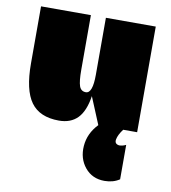

<svg xmlns="http://www.w3.org/2000/svg" viewBox="-83 -572 799 895"><g transform="rotate(10 316.0 -125.0)"><path d="M582 0H516Q495 28 491 50Q487 72 510 75Q526 75 542 67V230Q512 250 471 250Q413 250 378.5 208Q344 166 348.5 106Q353 46 398 -1L345 -129Q334 -57 301.5 -23.5Q269 10 213 10Q122 10 80.5 -47Q39 -104 39 -230V-500H275V-242Q275 -187 283 -164.5Q291 -142 314 -142Q346 -142 346 -230V-500H582Z"/></g></svg>

Font: Fivo Sans Modern ExtBlk
Style: Regular
Weight: 950
Designer: Alexander Slobzheninov
Foundry: Alexander Slobzheninov
Version: 1.0